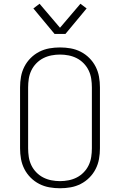

<svg xmlns="http://www.w3.org/2000/svg" viewBox="-20 -996 640 1024"><path d="M300 8Q271 8 243 3Q215 -2 189.5 -15Q164 -28 143.5 -48.5Q123 -69 110 -94.5Q97 -120 92 -148Q87 -176 87 -205V-530Q87 -559 92 -587Q97 -615 110 -640.5Q123 -666 143.5 -686.5Q164 -707 189.5 -720Q215 -733 243 -738Q271 -743 300 -743Q329 -743 357 -738Q385 -733 410.5 -720Q436 -707 456.5 -686.5Q477 -666 490 -640.5Q503 -615 508 -587Q513 -559 513 -530V-205Q513 -176 508 -148Q503 -120 490 -94.5Q477 -69 456.5 -48.5Q436 -28 410.5 -15Q385 -2 357 3Q329 8 300 8ZM300 -30Q323 -30 346 -34.5Q369 -39 389.5 -49.5Q410 -60 426.5 -77Q443 -94 453 -115Q463 -136 466.5 -159Q470 -182 470 -205V-530Q470 -553 466.5 -576Q463 -599 453 -620Q443 -641 426.5 -658Q410 -675 389.5 -685.5Q369 -696 346 -700.5Q323 -705 300 -705Q277 -705 254 -700.5Q231 -696 210.5 -685.5Q190 -675 173.5 -658Q157 -641 147 -620Q137 -599 133.5 -576Q130 -553 130 -530V-205Q130 -182 133.5 -159Q137 -136 147 -115Q157 -94 173.5 -77Q190 -60 210.5 -49.5Q231 -39 254 -34.5Q277 -30 300 -30ZM271 -815 158 -951 191 -976 300 -848 409 -976 442 -951 329 -815Z"/></svg>

Font: Iosevka Aile Extralight
Style: Regular
Weight: 200
Designer: Belleve Invis
Foundry: Belleve Invis
Version: Version 31.1.0; ttfautohint (v1.8.4)